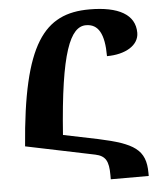

<svg xmlns="http://www.w3.org/2000/svg" viewBox="-55 -772 744 882"><g transform="rotate(-5 317.5 -331.0)"><path d="M420 62H595V48C595 -60 541 -92 379 -127L219 -160C246 -541 296 -653 368 -653C425 -653 452 -606 452 -503C537 -503 600 -540 600 -598C600 -682 524 -724 390 -724C181 -724 78 -594 41 -123L359 -57C406 -47 420 -22 420 42Z"/></g></svg>

Font: Noto Serif Armenian Condensed Black
Style: Regular
Weight: 900
Width: 3
Designer: Monotype Design Team
Foundry: Monotype Imaging Inc.
Version: Version 2.008